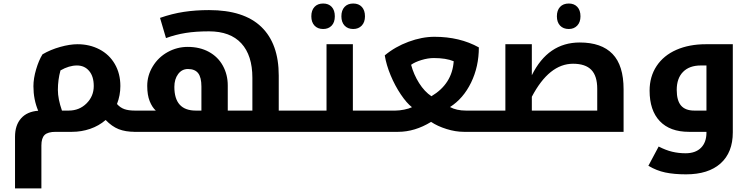

<svg xmlns="http://www.w3.org/2000/svg" viewBox="-20 -745 4246 1085"><path d="M742.2 0Q689 0 650.6 -15.1Q612.3 -30.3 577.1 -66.9Q538.6 -33.7 489.3 -16.8Q439.9 0 387.2 0H294.9Q250 0 231.9 17.8Q213.9 35.6 213.9 77.1V319.8H64.9V27.8Q64.9 -37.6 99.1 -76.2Q133.3 -114.7 195.8 -119.1Q168.9 -182.6 168.9 -257.8Q168.9 -301.8 184.1 -353Q199.2 -404.3 220.2 -438Q265.1 -464.4 319.8 -479.7Q374.5 -495.1 418 -495.1Q486.3 -495.1 542 -466.1Q597.7 -437 628.9 -383.1Q660.2 -329.1 660.2 -258.8Q660.2 -206.1 641.1 -157.2Q659.2 -136.7 682.6 -128.4Q706.1 -120.1 742.2 -120.1H747.1Q752 -120.1 752 -116.2V-4.9Q752 0 747.1 0ZM307.1 -236.8Q307.1 -186 330.1 -120.1H368.2Q428.2 -120.1 469 -160.6Q509.8 -201.2 509.8 -258.8Q509.8 -313.5 483.6 -344.2Q457.5 -375 415 -375Q370.1 -375 321.8 -347.2Q307.1 -294.4 307.1 -236.8Z M1680.2 -120.1Q1685.1 -120.1 1685.1 -116.2V-4.9Q1685.1 0 1680.2 0H737.3Q732.4 0 732.4 -4.9V-116.2Q732.4 -120.1 737.3 -120.1H860.4Q839.8 -138.7 825.9 -173.3Q812 -208 812 -259.8Q812 -318.4 843.3 -369.9Q874.5 -421.4 927.5 -450.7Q980.5 -480 1041 -480Q1108.9 -480 1160.4 -451.9Q1211.9 -423.8 1239.5 -373.5Q1267.1 -323.2 1267.1 -262.2V-120.1H1406.2V-305.2Q1406.2 -432.1 1343.8 -500Q1281.2 -567.9 1161.1 -567.9Q1086.4 -567.9 1029.5 -558.8Q972.7 -549.8 918 -529.8L884.3 -644Q953.1 -668 1019.5 -678Q1085.9 -688 1161.1 -688Q1358.4 -688 1456.8 -593Q1555.2 -498 1555.2 -317.9V-120.1ZM1118.2 -120.1V-255.9Q1118.2 -307.6 1099.9 -331.3Q1081.5 -355 1042 -355Q1007.8 -355 986.6 -326.4Q965.3 -297.9 965.3 -253.9Q965.3 -120.1 1086.4 -120.1Z M1670.4 0Q1665.5 0 1665.5 -4.9V-116.2Q1665.5 -120.1 1670.4 -120.1H1825.2V-495.1H1974.1V-120.1H2124.5Q2129.4 -120.1 2129.4 -116.2V-4.9Q2129.4 0 2124.5 0ZM1806.2 -581.1Q1775.4 -581.1 1757.3 -600.3Q1739.3 -619.6 1739.3 -652.8Q1739.3 -686.5 1757.1 -705.8Q1774.9 -725.1 1806.2 -725.1Q1836.9 -725.1 1854.5 -706.1Q1872.1 -687 1872.1 -652.8Q1872.1 -618.7 1854 -599.9Q1835.9 -581.1 1806.2 -581.1ZM1976.1 -581.1Q1945.3 -581.1 1927.2 -600.3Q1909.2 -619.6 1909.2 -652.8Q1909.2 -686.5 1927 -705.8Q1944.8 -725.1 1976.1 -725.1Q2007.3 -725.1 2024.9 -705.8Q2042.5 -686.5 2042.5 -652.8Q2042.5 -619.6 2024.2 -600.3Q2005.9 -581.1 1976.1 -581.1Z M2728 -120.1Q2732.9 -120.1 2732.9 -116.2V-4.9Q2732.9 0 2728 0H2601.1Q2554.2 0 2503.4 -15.9Q2452.6 -31.7 2416 -56.2Q2324.2 0 2230 0H2114.3Q2109.4 0 2109.4 -4.9V-116.2Q2109.4 -120.1 2114.3 -120.1H2214.4Q2236.8 -120.1 2263.9 -125.5Q2291 -130.9 2308.1 -139.2Q2278.3 -162.1 2245.1 -211.4Q2211.9 -260.7 2187.5 -319.3Q2163.1 -377.9 2154.3 -432.1Q2212.9 -481 2288.8 -509Q2364.7 -537.1 2435.1 -537.1Q2578.1 -537.1 2686 -477.1Q2686 -368.7 2642.1 -278.3Q2598.1 -188 2522.9 -140.1Q2560.1 -120.1 2613.3 -120.1ZM2418 -201.2Q2535.2 -271 2543.9 -398.9Q2500.5 -417 2431.2 -417Q2398.9 -417 2361.8 -405.8Q2324.7 -394.5 2303.2 -378.9Q2317.9 -323.7 2348.4 -275.4Q2378.9 -227.1 2418 -201.2Z M3355 -120.1V-243.2Q3355 -315.9 3321.5 -350.3Q3288.1 -384.8 3218.3 -384.8Q3083.5 -384.8 2985.4 -198.2V-120.1ZM2718.3 0Q2713.4 0 2713.4 -4.9V-116.2Q2713.4 -120.1 2718.3 -120.1H2835.9V-495.1H2985.4V-319.8Q3076.7 -504.9 3256.3 -504.9Q3378.9 -504.9 3441.4 -440.2Q3503.9 -375.5 3503.9 -240.2V0ZM3194.3 -581.1Q3163.1 -581.1 3145 -600.3Q3127 -619.6 3127 -652.8Q3127 -686.5 3144.8 -705.8Q3162.6 -725.1 3194.3 -725.1Q3224.6 -725.1 3242.4 -706.1Q3260.3 -687 3260.3 -652.8Q3260.3 -619.6 3241.9 -600.3Q3223.6 -581.1 3194.3 -581.1Z M3856.9 240.2Q3789.1 240.2 3739.5 229.7Q3689.9 219.2 3644 191.9L3702.1 83Q3742.7 104 3778.8 112.5Q3814.9 121.1 3854 121.1Q3910.6 121.1 3941.4 90.1Q3972.2 59.1 3972.2 4.9V0H3873Q3766.1 0 3708.5 -60.5Q3650.9 -121.1 3650.9 -232.9Q3650.9 -312 3690.4 -371.8Q3730 -431.6 3802.2 -463.4Q3874.5 -495.1 3969.2 -495.1H4121.1V2.9Q4121.1 116.7 4052 178.5Q3982.9 240.2 3856.9 240.2ZM3972.2 -120.1V-375H3939.9Q3876 -375 3840.1 -338.9Q3804.2 -302.7 3804.2 -236.8Q3804.2 -176.8 3828.6 -148.4Q3853 -120.1 3903.3 -120.1Z"/></svg>

Font: Droid Arabic Kufi
Style: Bold
Weight: 700
Designer: Pascal Zoghbi
Foundry: Irfont.ir
Version: Version 1.00 February 28, 2013, initial release